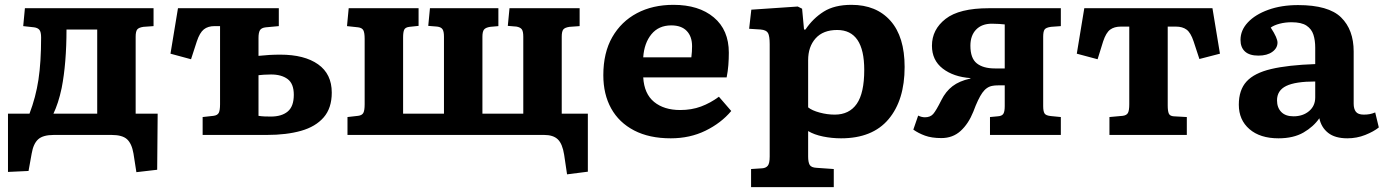

<svg xmlns="http://www.w3.org/2000/svg" viewBox="-20 -558 5726 794"><path d="M544 154 532 77Q525 36 505.5 18Q486 0 441 0H203Q158 0 138 18Q118 36 111 77L98 149L13 153V-88H102Q128 -156 139 -228.5Q150 -301 150 -403Q150 -426 143 -434.5Q136 -443 121 -445L76 -450L83 -524H615V-450L573 -447Q553 -444 547 -435.5Q541 -427 541 -406V-88H632L630 144ZM201 -88H382V-436H255Q255 -367 250 -306Q245 -245 235 -194Q228 -161 219.5 -135Q211 -109 201 -88Z M818 0V-74L863 -79Q879 -81 884.5 -91Q890 -101 890 -127V-450H867Q840 -450 823 -436.5Q806 -423 794 -387L770 -313L685 -336L716 -524H1133V-450L1079 -445Q1061 -443 1055 -433Q1049 -423 1049 -401V-327Q1094 -332 1139 -332Q1239 -332 1295.5 -292Q1352 -252 1352 -175Q1352 -111 1318.5 -72.5Q1285 -34 1225 -17Q1165 0 1084 0ZM1100 -76Q1145 -76 1170 -97Q1195 -118 1195 -166Q1195 -212 1169.5 -231Q1144 -250 1101 -250Q1083 -250 1071 -249Q1059 -248 1049 -247V-79Q1061 -77 1074 -76.5Q1087 -76 1100 -76Z M2325 163 2313 82Q2306 37 2287 18.5Q2268 0 2230 0H1417V-74L1461 -79Q1477 -81 1482.5 -91Q1488 -101 1488 -127V-397Q1488 -423 1482.5 -433Q1477 -443 1461 -445L1415 -450L1422 -524H1711V-451L1673 -447Q1656 -445 1651.5 -435Q1647 -425 1647 -403V-88H1816V-406Q1816 -428 1810 -437Q1804 -446 1788 -448L1751 -451L1758 -524H2041V-450L2007 -447Q1988 -444 1981.5 -435.5Q1975 -427 1975 -406V-88H2144V-406Q2144 -428 2138 -436.5Q2132 -445 2116 -448L2080 -451L2087 -524H2377V-450L2335 -447Q2315 -444 2309 -435.5Q2303 -427 2303 -406V-88H2411V152Z M2754 14Q2665 14 2602.5 -18.5Q2540 -51 2507.5 -109.5Q2475 -168 2475 -247Q2475 -340 2512 -404.5Q2549 -469 2614 -503.5Q2679 -538 2765 -538Q2870 -538 2932 -486Q2994 -434 2994 -340Q2994 -314 2992 -288.5Q2990 -263 2985 -238H2640Q2644 -170 2685 -136.5Q2726 -103 2793 -103Q2840 -103 2879 -117.5Q2918 -132 2953 -158L3004 -99Q2962 -49 2897.5 -17.5Q2833 14 2754 14ZM2640 -321H2839Q2842 -344 2842 -367Q2842 -407 2820 -430Q2798 -453 2756 -453Q2704 -453 2674 -416.5Q2644 -380 2640 -321Z M3086 216V141L3132 138Q3147 137 3155 127.5Q3163 118 3163 89V-375Q3163 -409 3156 -421.5Q3149 -434 3125 -436L3078 -439L3087 -518L3279 -531L3297 -522L3305 -436H3311Q3342 -482 3386.5 -510Q3431 -538 3501 -538Q3604 -538 3662.5 -472Q3721 -406 3721 -281Q3721 -144 3654.5 -65Q3588 14 3458 14Q3420 14 3383.5 6.5Q3347 -1 3322 -16V89Q3322 113 3328.5 124Q3335 135 3357 136L3428 141V216ZM3432 -84Q3492 -84 3523 -128.5Q3554 -173 3554 -269Q3554 -434 3442 -434Q3384 -434 3353 -399.5Q3322 -365 3322 -309V-114Q3338 -101 3369.5 -92.5Q3401 -84 3432 -84Z M3873 13Q3833 13 3805.5 3Q3778 -7 3757 -22L3777 -80Q3791 -73 3805 -73Q3827 -73 3839 -86.5Q3851 -100 3873 -144Q3891 -180 3919 -201.5Q3947 -223 3992 -233L3994 -235Q3923 -240 3878.5 -274.5Q3834 -309 3834 -369Q3834 -436 3890.5 -480Q3947 -524 4069 -524H4367V-450L4326 -447Q4305 -444 4299.5 -435.5Q4294 -427 4294 -406V-119Q4294 -98 4299.5 -89Q4305 -80 4326 -78L4367 -74V0H4074V-74L4106 -77Q4123 -78 4129 -87Q4135 -96 4135 -119V-205Q4123 -205 4108 -205Q4093 -205 4084 -203Q4060 -199 4042.5 -174.5Q4025 -150 4005 -96Q3985 -46 3952.5 -16.5Q3920 13 3873 13ZM4094 -275H4135V-457Q4125 -458 4112 -459Q4099 -460 4082 -460Q4040 -460 4016.5 -435.5Q3993 -411 3993 -369Q3993 -317 4019.5 -296Q4046 -275 4094 -275Z M4568 0V-74L4623 -79Q4639 -81 4644.5 -91Q4650 -101 4650 -127V-448H4615Q4588 -448 4571 -435.5Q4554 -423 4542 -387L4519 -313L4433 -336L4464 -524H4994L5025 -336L4940 -314L4916 -387Q4904 -423 4887 -435.5Q4870 -448 4843 -448H4809V-122Q4809 -99 4813.5 -88.5Q4818 -78 4834 -77L4888 -74V0Z M5267 14Q5191 14 5147 -24Q5103 -62 5103 -125Q5103 -186 5135 -221Q5167 -256 5236.5 -272.5Q5306 -289 5419 -293V-361Q5419 -391 5411.5 -414.5Q5404 -438 5383 -452Q5362 -466 5321 -466Q5295 -466 5272 -460Q5249 -454 5235 -444Q5250 -421 5256.5 -406Q5263 -391 5263 -382Q5263 -359 5241.5 -343.5Q5220 -328 5184 -328Q5147 -328 5128.5 -345Q5110 -362 5110 -393Q5110 -433 5140.5 -465.5Q5171 -498 5225 -517.5Q5279 -537 5348 -537Q5474 -537 5526 -486Q5578 -435 5578 -345V-129Q5578 -108 5587 -96Q5596 -84 5620 -84Q5633 -84 5644 -86Q5655 -88 5667 -93L5682 -31Q5661 -14 5626 0Q5591 14 5552 14Q5501 14 5472.5 -8.5Q5444 -31 5436 -69Q5412 -34 5370.5 -10Q5329 14 5267 14ZM5329 -77Q5368 -77 5393.5 -98.5Q5419 -120 5419 -155V-221Q5337 -221 5299 -202.5Q5261 -184 5261 -143Q5261 -113 5278.5 -95Q5296 -77 5329 -77Z"/></svg>

Font: Literata 7pt
Style: Bold
Weight: 700
Designer: Latin by Veronika Burian and Jose Scaglione. Greek by Irene Vlachou. Cyrillic by Vera Evstafieva.
Foundry: TypeTogether
Version: Version 3.002